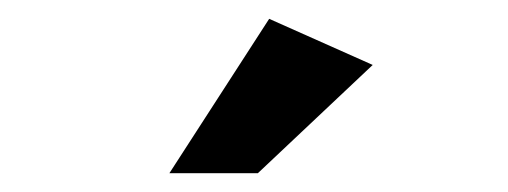

<svg xmlns="http://www.w3.org/2000/svg" viewBox="-20 -779 540 204"><path d="M266 -759 160 -595H254L376 -710Z"/></svg>

Font: Mission Medium
Style: Regular
Weight: 500
Version: Version 1.000;FEAKit 1.0